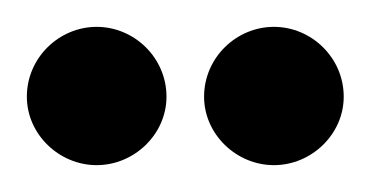

<svg xmlns="http://www.w3.org/2000/svg" viewBox="-20 -704 276 143"><path d="M104 -632C104 -661 80 -684 52 -684C24 -684 0 -661 0 -632C0 -604 24 -581 52 -581C80 -581 104 -604 104 -632ZM236 -632C236 -661 212 -684 184 -684C156 -684 132 -661 132 -632C132 -604 156 -581 184 -581C212 -581 236 -604 236 -632Z"/></svg>

Font: Mouse Memoirs
Style: Regular
Weight: 400
Designer: Astigmatic (AOETI)
Foundry: Astigmatic (AOETI)
Version: Version 1.000